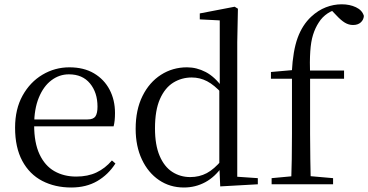

<svg xmlns="http://www.w3.org/2000/svg" viewBox="-20 -836 1671 871"><path d="M303.3 14.6Q229.5 14.6 171.6 -15.4Q113.7 -45.5 81.1 -106.2Q48.4 -167 48.4 -256.8Q48.4 -341.1 82.5 -402.5Q116.6 -463.8 172.8 -497.2Q229 -530.6 294.9 -530.6Q360.2 -530.6 406.4 -503.3Q452.6 -475.9 477.1 -429.2Q501.7 -382.4 501.7 -323.2Q501.7 -286.8 495.4 -262.9H86.6V-294.2H377.3Q403.6 -294.2 413 -308.2Q422.3 -322.1 422.3 -352.3Q422.3 -416.2 388.2 -457.5Q354.2 -498.8 292.6 -498.8Q248.8 -498.8 213 -471.6Q177.1 -444.5 156 -392.8Q134.9 -341.2 134.9 -268.7Q134.9 -188 159.4 -135.9Q183.9 -83.8 226.9 -59.4Q270 -35 325.5 -35Q378.5 -35 417.8 -53.7Q457.2 -72.3 487.7 -108.1L503.6 -94.3Q471 -43.5 421 -14.4Q371 14.6 303.3 14.6Z M814.4 14.6Q751 14.6 701.4 -19Q651.9 -52.6 623.7 -112.6Q595.4 -172.7 595.4 -251.6Q595.4 -337.9 626.4 -400.3Q657.3 -462.8 710.3 -496.7Q763.2 -530.6 828.4 -530.6Q872.2 -530.6 913.3 -509.2Q954.5 -487.7 990.7 -437.5H1000.5L987.8 -411.3Q952.2 -450.3 919.6 -467.4Q887 -484.5 849.8 -484.5Q803.9 -484.5 766 -461.1Q728.2 -437.6 705.7 -386.9Q683.1 -336.1 683.1 -253.7Q683.1 -178.2 704.2 -128.9Q725.2 -79.6 761.6 -56.1Q798.1 -32.7 843.2 -32.7Q884.2 -32.7 918 -50.6Q951.7 -68.5 986.4 -110.2L998.9 -82.4H989.5Q955.7 -33.4 911.1 -9.4Q866.5 14.6 814.4 14.6ZM979 9.6 974.9 -88.8V-91.6V-430.7L976.9 -440.3V-743.5L886.3 -748.1V-775.1L1044.5 -805.5L1059.3 -796.5L1056.3 -644.4V-34.2L1149.6 -27.8V0Z M1212.2 0V-27.8L1328.1 -38.6H1368L1491 -27.8V0ZM1300.7 0Q1302.7 -56.6 1303.6 -114.3Q1304.5 -171.9 1304.5 -228.5V-478.9H1209.1V-509.4L1334.4 -520.4L1303.7 -504.6L1303.9 -510.5Q1309 -606.3 1330.3 -664.5Q1351.7 -722.8 1391.6 -760.1Q1423.2 -789.4 1458.3 -802.9Q1493.4 -816.5 1530.1 -816.5Q1566.5 -816.5 1594.8 -803.1Q1623.1 -789.8 1630.7 -763.8Q1629.7 -746.4 1616.7 -734.5Q1603.8 -722.6 1581.4 -722.6Q1561.9 -722.6 1544.4 -733.2Q1526.9 -743.8 1506.2 -766.1L1479 -794.5V-803.5H1520.3V-794.7Q1491.8 -792.3 1466.7 -775.6Q1441.6 -759 1426 -733.9Q1409.8 -709.1 1400.1 -678.1Q1390.4 -647.1 1387.5 -602.5Q1384.5 -557.9 1386.7 -492.6V-228.5Q1386.7 -171.9 1387.7 -114.3Q1388.7 -56.6 1389.9 0ZM1346.2 -478.9V-516H1540.8V-478.9Z"/></svg>

Font: Noto Serif HK
Style: Regular
Weight: 200
Designer: Ryoko NISHIZUKA 西塚涼子 (kana & ideographs); Frank Grießhammer (Latin, Greek & Cyrillic); Wenlong ZHANG 张文龙 (bopomofo); San
Foundry: Adobe
Version: Version 2.001;hotconv 1.1.0;makeotfexe 2.6.0